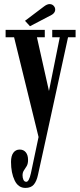

<svg xmlns="http://www.w3.org/2000/svg" viewBox="-20 -670 390 941"><path d="M104.5 251Q69.5 251 51.8 214.2Q34 177.5 34 123.5Q34 94 45.5 78.5Q57 63 76.5 63Q95.5 63 106.5 76.5Q117.5 90 117.5 114Q117.5 132.5 110.8 144Q104 155.5 97.2 165.2Q90.5 175 90.5 189.5Q90.5 202 95 211.5Q99.5 221 109 221Q122 221 131.5 179L169 1.5L49 -487.5H7.5V-523.5H199.5V-487.5H161L220 -224L273 -487.5H236V-523.5H350.5V-487.5H313.5L206.5 3.5L166 187.5Q159.5 218 145.8 234.5Q132 251 104.5 251ZM127 -541.5 102.5 -568 194.5 -637.5Q210.5 -650 223 -650Q239 -650 247.5 -635.5Q250.5 -630 250.5 -623Q250.5 -603.5 222.5 -591.5Z"/></svg>

Font: Imbue 10pt SemiBold
Style: Regular
Weight: 600
Designer: Tyler Finck
Foundry: Etcetera Type Company
Version: Version 1.102; ttfautohint (v1.8.3)